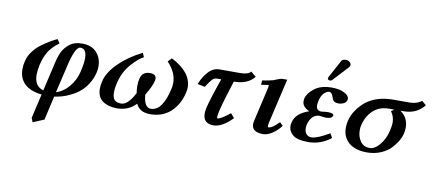

<svg xmlns="http://www.w3.org/2000/svg" viewBox="-78 -981 3435 1519"><g transform="rotate(10 1639.5 -221.5)"><path d="M543 -224.1Q559.1 -291 559.1 -333Q559.1 -410.2 508.8 -410.2Q466.8 -410.2 430.2 -248L378.9 -29.8Q437 -46.9 482.4 -101.6Q527.8 -156.2 543 -224.1ZM237.8 236.8 225.1 203.1 270 7.8Q179.2 -2 132.6 -45.9Q85.9 -89.8 85.9 -164.1Q85.9 -198.2 94.2 -229Q103 -269 130.6 -306.6Q158.2 -344.2 194.6 -371.1Q231 -397.9 261 -415.5Q291 -433.1 318.8 -445.8L339.8 -414.1Q320.8 -400.9 306.9 -388.4Q293 -376 273.9 -353.5Q254.9 -331.1 239.5 -297.6Q224.1 -264.2 213.9 -220.2Q204.1 -173.3 204.1 -141.1Q204.1 -46.9 277.8 -26.9L332 -261.2Q345.2 -317.4 362.5 -351.1Q379.9 -384.8 418 -416Q455.1 -444.8 517.1 -444.8Q593.3 -444.8 634 -399.9Q674.8 -355 674.8 -288.1Q674.8 -263.2 668.9 -238.8Q656.7 -188 629.9 -146Q603 -104 571 -77.9Q539.1 -51.8 500.5 -33Q461.9 -14.2 430.9 -5.6Q399.9 2.9 371.1 6.8L327.1 199.2Z M1394 -207Q1371.1 -106.9 1306.2 -47.4Q1241.2 12.2 1142.1 12.2Q1056.2 12.2 1027.8 -51.8Q967.8 12.2 875 12.2Q805.2 12.2 760.5 -19.3Q715.8 -50.8 715.8 -120.1Q715.8 -144 724.1 -179.2Q741.2 -252.4 816.2 -326.7Q891.1 -400.9 1002 -456.1L1016.1 -422.9Q976.1 -404.8 918.9 -339.8Q861.8 -274.9 841.8 -186Q830.6 -142.1 831.1 -106.9Q831.1 -64.9 848.6 -47.9Q866.2 -30.8 901.9 -30.8Q955.1 -30.8 1008.8 -132.8Q1003.9 -161.6 1003.9 -190.9Q1003.9 -225.1 1009.8 -247.1Q1022.9 -308.1 1085 -308.1Q1135.7 -308.1 1136.2 -271Q1136.2 -258.8 1133.8 -252.9Q1125 -210.9 1078.1 -133.8Q1085.9 -30.8 1140.1 -30.8Q1232.9 -30.8 1273.9 -213.9Q1279.8 -234.9 1279.8 -263.2Q1279.8 -347.2 1207 -422.9L1235.8 -453.1Q1398.9 -369.1 1398.9 -247.1Q1398.9 -230 1394 -207Z M1623 -432.1H1787.6Q1852.5 -432.1 1872.1 -459L1914.1 -423.8Q1860.8 -356.9 1752.9 -356.9H1750Q1701.2 -208 1676.8 -108.9Q1668.9 -68.8 1668.9 -58.1Q1668.9 -48.3 1672.9 -47.9Q1699.7 -47.9 1772 -106.9L1801.8 -71.8Q1719.7 12.2 1650.9 12.2Q1566.9 12.2 1566.9 -69.8Q1566.9 -86.9 1571.8 -111.8Q1589.8 -189 1648.9 -356.9H1615.7Q1593.8 -356.9 1578.4 -341.6Q1563 -326.2 1530.8 -275.9L1471.7 -288.1Q1491.7 -342.3 1530.8 -387.2Q1569.8 -432.1 1623 -432.1Z M2163.6 -444.8 2079.6 -83Q2076.7 -68.8 2076.7 -61Q2076.7 -47.9 2085 -47.9Q2110.8 -47.9 2166.5 -104L2191.9 -79.1Q2164.1 -41 2124.5 -14.4Q2085 12.2 2049.8 12.2Q1959 12.2 1958.5 -51.8Q1958.5 -60.5 1962.9 -83L2021.5 -336.9Q2027.3 -361.8 2027.8 -371.1Q2027.8 -377.9 2022.9 -377.9Q2021 -377.9 1966.8 -369.1L1969.7 -404.8Q2026.9 -413.6 2056.6 -421.9Q2061.5 -423.8 2067.6 -426.5Q2073.7 -429.2 2081.3 -432.1Q2088.9 -435.1 2091.8 -436Q2113.8 -444.8 2127 -444.8Z M2377.4 -121.1Q2374.5 -106 2374.5 -92.8Q2374.5 -64 2389.4 -46.4Q2404.3 -28.8 2431.2 -28.8Q2475.1 -28.8 2574.2 -86.9L2593.3 -51.8Q2510.3 12.2 2411.1 12.2Q2324.2 12.2 2288.3 -17.3Q2252.4 -46.9 2252.4 -88.9Q2252.4 -100.1 2256.3 -118.2Q2272.5 -193.4 2378.4 -229Q2320.3 -255.9 2320.3 -299.8Q2320.3 -305.7 2322.3 -321.8Q2332 -363.8 2383.3 -404.3Q2434.6 -444.8 2523.4 -444.8Q2584.5 -444.8 2623.5 -424.8Q2662.6 -404.8 2662.6 -377Q2662.6 -373 2661.1 -370.1Q2656.2 -349.1 2636.2 -339.6Q2616.2 -330.1 2595.2 -330.1Q2552.2 -330.1 2543.5 -363.8Q2530.3 -407.7 2509.3 -408.2Q2489.3 -408.2 2467.8 -387.7Q2446.3 -367.2 2436.5 -325.2Q2431.6 -300.3 2431.2 -288.1Q2431.2 -243.2 2473.1 -243.2Q2476.1 -244.1 2481.4 -244.1Q2509.3 -248 2525.4 -248Q2571.3 -248 2571.3 -230Q2571.3 -228 2570.3 -227.1Q2565.4 -202.1 2514.2 -202.1L2487.3 -205.1Q2472.2 -208 2464.4 -208Q2433.6 -208 2410.4 -185.1Q2387.2 -162.1 2377.4 -121.1ZM2595.2 -680.2Q2610.4 -680.2 2623.3 -670.2Q2636.2 -660.2 2636.2 -647V-643.1Q2634.3 -633.3 2627.4 -626L2514.2 -503.9Q2508.3 -497.1 2496.6 -497.1Q2490.7 -497.1 2484.6 -501Q2478.5 -504.9 2478.5 -509.8Q2478.5 -515.6 2481.4 -522L2558.6 -665Q2566.4 -680.2 2595.2 -680.2Z M2898.9 -25.9Q2939 -25.9 2978.5 -73Q3018.1 -120.1 3033.7 -187Q3043.5 -229 3043.9 -253.9Q3043.9 -302.7 3015.1 -342.8Q3020 -345.7 3024.9 -348.9Q3029.8 -352.1 3033.4 -355Q3037.1 -357.9 3037.1 -358.9H2997.1Q2918 -358.9 2868.4 -311.5Q2818.8 -264.2 2801.8 -189Q2797.9 -173.8 2797.9 -150.9Q2797.9 -101.1 2823.5 -63.5Q2849.1 -25.9 2898.9 -25.9ZM2799.8 -369.1Q2884.8 -435.1 3019 -435.1H3148.9Q3203.1 -435.1 3245.1 -464.8L3278.8 -436Q3218.8 -358.9 3113.8 -358.9H3087.9Q3152.8 -314.9 3152.8 -232.9Q3152.8 -210 3147 -184.1Q3141.1 -159.2 3124 -128.7Q3106.9 -98.1 3076.9 -65.2Q3046.9 -32.2 2995.8 -10Q2944.8 12.2 2883.8 12.2Q2789.6 12.2 2737.8 -32Q2686 -76.2 2686 -150.9Q2686 -177.7 2691.9 -205.1Q2713.9 -297.4 2799.8 -369.1Z"/></g></svg>

Font: Linux Libertine O
Style: Semibold Italic
Weight: 600
Italic angle: -11.5°
Designer: Philipp H. Poll
Foundry: Philipp H. Poll
Version: Version 5.1.2